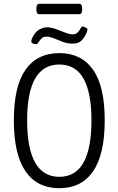

<svg xmlns="http://www.w3.org/2000/svg" viewBox="-20 -986 624 1012"><path d="M293 6Q176 6 114.5 -83Q53 -172 53 -352Q53 -531 114.5 -618.5Q176 -706 293 -706Q409 -706 470.5 -618.5Q532 -531 532 -352Q532 -172 470.5 -83Q409 6 293 6ZM293 -54Q462 -54 462 -352Q462 -646 293 -646Q123 -646 123 -352Q123 -54 293 -54ZM171 -753Q164 -753 154.5 -756.5Q145 -760 145 -767Q145 -773 148 -782Q163 -816 185 -829Q207 -842 227 -842Q250 -842 275.5 -832.5Q301 -823 324 -814Q347 -805 363 -805Q380 -805 389.5 -815Q399 -825 404 -835.5Q409 -846 414 -846Q422 -846 431.5 -841Q441 -836 441 -831Q441 -828 439 -821Q437 -814 430 -800Q419 -779 404 -767.5Q389 -756 361 -756Q336 -756 311 -765.5Q286 -775 264 -784Q242 -793 225 -793Q208 -793 198.5 -783Q189 -773 183 -763Q177 -753 171 -753ZM188 -911Q172 -911 172 -934V-943Q172 -966 188 -966H397Q413 -966 413 -943V-934Q413 -911 397 -911Z"/></svg>

Font: Asap Condensed Light
Style: Regular
Weight: 300
Width: 3
Designer: Pablo Cosgaya
Foundry: Omnibus-Type
Version: Version 3.001; ttfautohint (v1.8.4.7-5d5b)